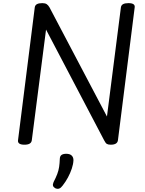

<svg xmlns="http://www.w3.org/2000/svg" viewBox="-20 -910 928 1226"><path d="M136 14Q92 14 95 -14L202 -863Q204 -877 216 -883.5Q228 -890 250 -890Q268 -890 278 -883.5Q288 -877 296 -863L663 -166L752 -863Q754 -877 766 -883.5Q778 -890 800 -890Q844 -890 840 -863L733 -14Q731 0 719.5 7Q708 14 687 14Q671 14 662.5 9Q654 4 645 -14L274 -721L183 -14Q181 0 169.5 7Q158 14 136 14ZM333 292Q321 285 318.5 276Q316 267 322 253Q337 224 345.5 201.5Q354 179 357.5 156Q361 133 362 103Q363 86 373.5 79Q384 72 403 72Q426 72 437.5 83Q449 94 449 113Q448 138 438.5 166.5Q429 195 414 223Q399 251 380 275Q369 290 358 294Q347 298 333 292Z"/></svg>

Font: Playwrite GB J
Style: Italic
Weight: 400
Italic angle: -7.01216°
Designer: Veronika Burian, José Scaglione
Foundry: TypeTogether
Version: Version 1.002